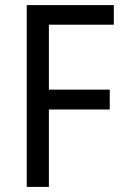

<svg xmlns="http://www.w3.org/2000/svg" viewBox="-20 -734 490 754"><path d="M172 -304H411V-382H172V-637H427V-714H85V0H172Z"/></svg>

Font: Noto Sans UI SemiCondensed
Style: Regular
Weight: 400
Width: 4
Designer: Monotype Design Team
Foundry: Monotype Imaging Inc.
Version: 1.001